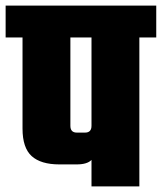

<svg xmlns="http://www.w3.org/2000/svg" viewBox="-40 -662 575 682"><path d="M515 -642V-529H455V0H285V-94Q270 -78 232 -78H171Q105 -78 72.5 -107.5Q40 -137 40 -205V-529H-20V-642ZM285 -215V-529H210V-215Q210 -191 233 -191H262Q285 -191 285 -215Z"/></svg>

Font: Teko
Style: Bold
Weight: 700
Designer: Manushi Parikh, Jonny Pinhorn
Foundry: Indian Type Foundry
Version: Version 1.106;PS 1.0;hotconv 1.0.78;makeotf.lib2.5.61930; tt